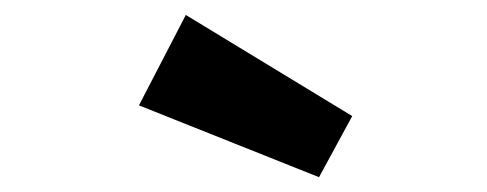

<svg xmlns="http://www.w3.org/2000/svg" viewBox="-20 -876 655 258"><path d="M408.7 -637.9 166.7 -734.4 229.7 -855.9 453.3 -720Z"/></svg>

Font: Fira Code
Style: Bold
Weight: 700
Monospace: yes
Designer: Carrois Corporate, Edenspiekermann AG, Nikita Prokopov
Foundry: Carrois Corporate, Edenspiekermann AG, Nikita Prokopov
Version: Version 6.000; ttfautohint (v1.8.2) -l 8 -r 50 -G 200 -x 14 